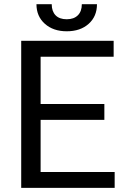

<svg xmlns="http://www.w3.org/2000/svg" viewBox="-20 -908 608 928"><path d="M484.4 -328.6H176.3V-76.7H534.2V0H82.5V-710.9H529.3V-633.8H176.3V-405.3H484.4ZM448.7 -887.7Q448.7 -828.6 408.4 -792.7Q368.2 -756.8 302.7 -756.8Q237.3 -756.8 196.8 -793Q156.2 -829.1 156.2 -887.7H230Q230 -853.5 248.5 -834.2Q267.1 -814.9 302.7 -814.9Q336.9 -814.9 356.2 -834Q375.5 -853 375.5 -887.7Z"/></svg>

Font: MAUL
Style: Regular
Weight: 400
Designer: MAUL
Version: Version 1.0; 2020; ttfautohint (v1.8.3)